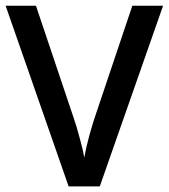

<svg xmlns="http://www.w3.org/2000/svg" viewBox="-20 -663 600 683"><path d="M316.9 -244.6 450.7 -642.6H560.1L335 0H224.1L0 -642.6H107.9L242.2 -243.2Q252 -215.8 264.2 -169.4Q275.4 -129.4 279.8 -102.5Q285.6 -136.2 297.4 -179.7Q310.5 -226.1 316.9 -244.6Z"/></svg>

Font: Khula Semibold
Style: Regular
Weight: 600
Designer: Erin McLaughlin, Steve Matteson
Version: Version 1.000;PS 1.0;hotconv 1.0.72;makeotf.lib2.5.5900